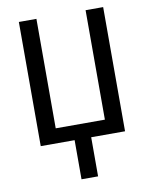

<svg xmlns="http://www.w3.org/2000/svg" viewBox="-94 -728 788 1003"><g transform="rotate(-10 300.0 -226.0)"><path d="M255.9 207.5V0H76.2V-658.7H169.4V-78.1H430.2V-658.7H523.4V0H343.8V207.5Z"/></g></svg>

Font: Liberation Mono
Style: Regular
Weight: 400
Monospace: yes
Designer: Steve Matteson
Foundry: Ascender Corporation
Version: Version 2.1.5